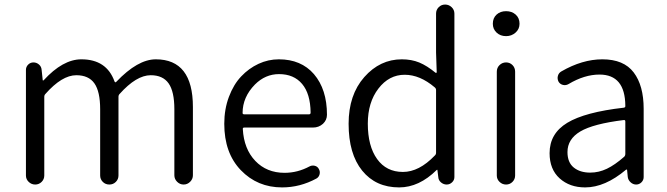

<svg xmlns="http://www.w3.org/2000/svg" viewBox="-20 -816 2949 849"><path d="M94.7 -40V-506.8Q94.7 -520.5 104.5 -530.3Q114.3 -540 127.9 -540Q141.6 -540 152.3 -530.8Q163.1 -521.5 164.1 -506.8L168.9 -461.9Q168.9 -460 170.4 -460Q171.9 -460 172.9 -460.9Q257.8 -553.7 339.8 -553.7Q451.2 -553.7 486.3 -456.1Q489.3 -449.2 494.1 -454.1Q588.9 -553.7 668.9 -553.7Q833 -553.7 833 -342.8V-41Q833 -24.4 820.8 -12.2Q808.6 0 792 0Q775.4 0 763.2 -12.2Q751 -24.4 751 -41V-333Q751 -411.1 725.6 -447.3Q700.2 -483.4 646.5 -483.4Q583 -483.4 508.8 -400.4Q503.9 -395.5 503.9 -387.7V-40Q503.9 -23.4 492.2 -11.7Q480.5 0 463.4 0Q446.3 0 434.6 -11.7Q422.9 -23.4 422.9 -40V-333Q422.9 -411.1 397.5 -447.3Q372.1 -483.4 317.4 -483.4Q253.9 -483.4 180.7 -400.4Q175.8 -395.5 175.8 -387.7V-40Q175.8 -23.4 164.1 -11.7Q152.3 0 135.7 0Q119.1 0 106.9 -11.7Q94.7 -23.4 94.7 -40Z M1227.5 12.7Q1118.2 12.7 1044.9 -63.5Q971.7 -139.6 971.7 -268.6Q971.7 -333 992.2 -387.7Q1012.7 -442.4 1046.4 -478Q1080.1 -513.7 1123 -533.7Q1166 -553.7 1212.9 -553.7Q1311.5 -553.7 1368.2 -488.3Q1425.8 -420.9 1425.8 -308.6Q1425.8 -285.2 1408.2 -268.6Q1389.6 -252 1364.3 -252H1060.5Q1052.7 -252 1053.7 -245.1Q1058.6 -157.2 1108.9 -104.5Q1159.2 -51.8 1238.3 -51.8Q1295.9 -51.8 1348.6 -80.1Q1359.4 -85.9 1371.6 -83Q1383.8 -80.1 1389.6 -69.3Q1396.5 -57.6 1393.1 -44.9Q1389.6 -32.2 1378.9 -26.4Q1306.6 12.7 1227.5 12.7ZM1052.7 -316.4Q1052.7 -310.5 1059.6 -310.5H1346.7Q1353.5 -310.5 1353.5 -318.4Q1353.5 -318.4 1353.5 -318.4Q1352.5 -401.4 1315.9 -444.8Q1279.3 -488.3 1213.9 -488.3Q1153.3 -488.3 1107.4 -442.4Q1052.7 -386.7 1052.7 -316.4Z M1745.1 12.7Q1641.6 12.7 1581.5 -61.5Q1521.5 -135.7 1521.5 -268.6Q1521.5 -396.5 1590.8 -475.1Q1660.2 -553.7 1756.8 -553.7Q1799.8 -553.7 1834 -539.6Q1868.2 -525.4 1906.2 -494.1Q1908.2 -493.2 1909.7 -494.1Q1911.1 -495.1 1911.1 -497.1L1908.2 -584V-755.9Q1908.2 -772.5 1919.9 -784.2Q1931.6 -795.9 1948.2 -795.9Q1964.8 -795.9 1977.1 -784.2Q1989.3 -772.5 1989.3 -755.9V-33.2Q1989.3 -19.5 1979 -9.8Q1968.8 0 1955.1 0Q1941.4 0 1930.2 -9.3Q1918.9 -18.6 1918 -33.2L1914.1 -64.5Q1914.1 -65.4 1913.1 -65.4Q1912.1 -65.4 1911.1 -64.5Q1833 12.7 1745.1 12.7ZM1761.7 -55.7Q1833 -55.7 1902.3 -127.9Q1908.2 -132.8 1908.2 -140.6V-418Q1908.2 -424.8 1902.3 -429.7Q1836.9 -485.4 1769.5 -485.4Q1700.2 -485.4 1653.3 -424.3Q1606.4 -363.3 1606.4 -269.5Q1606.4 -169.9 1647.5 -112.8Q1688.5 -55.7 1761.7 -55.7Z M2176.8 -40V-499Q2176.8 -516.6 2189 -528.3Q2201.2 -540 2217.8 -540Q2234.4 -540 2246.1 -528.3Q2257.8 -516.6 2257.8 -499V-40Q2257.8 -23.4 2246.1 -11.7Q2234.4 0 2217.8 0Q2201.2 0 2189 -11.7Q2176.8 -23.4 2176.8 -40ZM2217.8 -656.2Q2192.4 -656.2 2175.8 -671.9Q2159.2 -687.5 2159.2 -710.9Q2159.2 -736.3 2175.8 -751.5Q2192.4 -766.6 2217.8 -766.6Q2243.2 -766.6 2260.3 -751.5Q2277.3 -736.3 2277.3 -710.9Q2277.3 -687.5 2259.8 -671.9Q2242.2 -656.2 2217.8 -656.2Z M2567.4 12.7Q2499 12.7 2454.6 -27.3Q2410.2 -67.4 2410.2 -138.7Q2410.2 -225.6 2488.3 -272.9Q2566.4 -320.3 2738.3 -339.8Q2746.1 -340.8 2745.1 -348.6Q2744.1 -486.3 2630.9 -486.3Q2564.5 -486.3 2494.1 -444.3Q2482.4 -437.5 2469.7 -440.4Q2457 -443.4 2450.2 -454.1Q2443.4 -466.8 2446.8 -480Q2450.2 -493.2 2461.9 -500Q2554.7 -553.7 2643.6 -553.7Q2738.3 -553.7 2782.2 -495.6Q2826.2 -437.5 2826.2 -335V-33.2Q2826.2 -19.5 2816.4 -9.8Q2806.6 0 2793 0Q2779.3 0 2768.6 -9.8Q2757.8 -19.5 2755.9 -33.2L2752.9 -64.5Q2752.9 -66.4 2751.5 -66.4Q2750 -66.4 2748 -65.4Q2655.3 12.7 2567.4 12.7ZM2589.8 -52.7Q2627.9 -52.7 2663.6 -69.8Q2699.2 -86.9 2740.2 -123Q2745.1 -127.9 2745.1 -135.7V-278.3Q2745.1 -285.2 2740.2 -285.2Q2739.3 -285.2 2738.3 -285.2Q2603.5 -268.6 2546.4 -234.9Q2489.3 -201.2 2489.3 -143.6Q2489.3 -97.7 2517.1 -75.2Q2544.9 -52.7 2589.8 -52.7Z"/></svg>

Font: Gen Jyuu Gothic P Normal
Style: Regular
Weight: 300
Designer: [Source Han Sans]
Ryoko NISHIZUKA  (kana & ideographs); Paul D. Hunt (Latin, Greek & Cyrillic); Wenlong ZHANG  (bopomofo
Version: Version 1.002.20150607